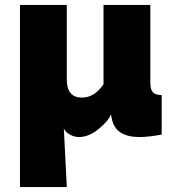

<svg xmlns="http://www.w3.org/2000/svg" viewBox="-20 -546 709 779"><path d="M61 213V-526H251V-223Q251 -150 313 -150Q363 -150 400 -204V-526H590V-210Q590 -183 600 -172Q610 -161 636 -160V0Q582 10 546 10Q449 10 434 -63L430 -82Q420 -55 380 -22.5Q340 10 301 10Q283 10 267.5 2Q252 -6 246.5 -13Q241 -20 239 -25L251 213Z"/></svg>

Font: Raleway
Style: Heavy
Weight: 900
Designer: Matt McInerney, Pablo Impallari, Rodrigo Fuenzalida
Foundry: Matt McInerney, Pablo Impallari, Rodrigo Fuenzalida
Version: Version 2.001